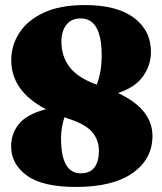

<svg xmlns="http://www.w3.org/2000/svg" viewBox="-20 -730 643 760"><path d="M280.5 10Q147 10 85.5 -35.8Q24 -81.5 24 -150Q24 -202.5 56.2 -240.8Q88.5 -279 162 -297.5Q91 -335 57.8 -383.5Q24.5 -432 24.5 -491.5Q24.5 -550.5 56.8 -600.2Q89 -650 153.5 -680Q218 -710 316 -710Q442.5 -710 510 -659.8Q577.5 -609.5 577.5 -524Q577.5 -472 546.2 -428Q515 -384 447 -362Q518.5 -328 551 -285.5Q583.5 -243 583.5 -192.5Q583.5 -100.5 505.2 -45.2Q427 10 280.5 10ZM223 -565.5Q223 -507 255.8 -464.2Q288.5 -421.5 363 -395Q382.5 -445 382.5 -510.5Q382.5 -657 299.5 -657Q262 -657 242.5 -631.5Q223 -606 223 -565.5ZM221.5 -183.5Q221.5 -44 299 -44Q336.5 -44 354 -67.5Q371.5 -91 371.5 -132.5Q371.5 -176 345 -207.2Q318.5 -238.5 250 -260.5Q242.5 -263.5 235 -266Q229 -247 225.2 -225.5Q221.5 -204 221.5 -183.5Z"/></svg>

Font: Fraunces 144pt Soft Black
Style: Regular
Weight: 900
Version: Version 1.000;[b76b70a41]